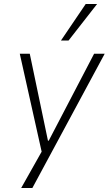

<svg xmlns="http://www.w3.org/2000/svg" viewBox="-20 -761 545 961"><path d="M86 180 197 -17 194 23 79 -492H129L220 -57H224L451 -492H504L142 180ZM285 -558 409 -741H466L323 -558Z"/></svg>

Font: Nunito Sans 7pt SemiCondensed ExtraLight
Style: Italic
Weight: 250
Width: 4
Italic angle: -9°
Designer: Vernon Adams
Foundry: Vernon Adams
Version: Version 3.101;gftools[0.9.27]